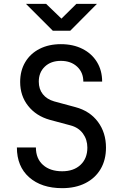

<svg xmlns="http://www.w3.org/2000/svg" viewBox="-20 -970 640 1000"><path d="M304 10Q196 10 132 -46.5Q68 -103 68 -202H167Q167 -144 204 -111Q241 -78 304 -78Q364 -78 399.5 -111.5Q435 -145 435 -201Q435 -243 412 -274.5Q389 -306 347 -317L239 -346Q168 -366 126.5 -418.5Q85 -471 85 -543Q85 -602 111.5 -646.5Q138 -691 186 -715.5Q234 -740 297 -740Q361 -740 409.5 -715.5Q458 -691 485 -647Q512 -603 512 -545H414Q414 -593 381.5 -623Q349 -653 297 -653Q245 -653 213.5 -623Q182 -593 182 -545Q182 -506 203 -479.5Q224 -453 262 -442L373 -412Q448 -392 490 -335.5Q532 -279 532 -201Q532 -137 504 -89.5Q476 -42 424.5 -16Q373 10 304 10ZM255 -810 115 -950H220L300 -873L378 -950H485L346 -810Z"/></svg>

Font: JetBrainsMono NFM Medium
Style: Regular
Weight: 500
Monospace: yes
Designer: Philipp Nurullin, Konstantin Bulenkov
Foundry: JetBrains
Version: Version 2.304; ttfautohint (v1.8.4.7-5d5b);Nerd Fonts 3.3.0